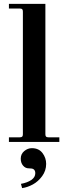

<svg xmlns="http://www.w3.org/2000/svg" viewBox="-20 -732 348 990"><path d="M26 0V-24H82Q91 -24 94.5 -27.5Q98 -31 98 -40V-672Q98 -681 94.5 -684.5Q91 -688 82 -688H26V-712H214V-40Q214 -31 217.5 -27.5Q221 -24 230 -24H286V0ZM87 86Q87 62 105 47Q123 32 144 32Q180 32 199 57Q218 82 218 113Q218 148 197.5 176Q177 204 149.5 219Q122 234 94 238L88 216Q121 210 141.5 196Q162 182 162 161Q162 146 152 140Q146 136 128 136Q111 136 99 122Q87 108 87 86Z"/></svg>

Font: Old Standard TT
Style: Bold
Weight: 700
Designer: Alexey Kryukov <alexios@thessalonica.org.ru>
Version: Version 2.2